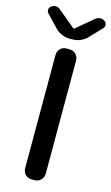

<svg xmlns="http://www.w3.org/2000/svg" viewBox="-147 -994 605 1044"><g transform="rotate(15 155.5 -472.0)"><path d="M148 0Q125 0 111 -14.5Q97 -29 97 -52V-685Q97 -708 111 -722.5Q125 -737 149 -737H161Q184 -737 198.5 -722.5Q213 -708 213 -685V-52Q213 -29 198.5 -14.5Q184 0 161 0ZM144 -793Q122 -793 99 -804Q76 -815 62 -832L1 -896Q-7 -906 -5.5 -917.5Q-4 -929 7 -936Q32 -952 55 -934L153 -852H158L256 -934Q267 -942 280.5 -943Q294 -944 305 -936Q316 -929 317.5 -917.5Q319 -906 311 -896L250 -832Q235 -814 212 -803.5Q189 -793 166 -793Z"/></g></svg>

Font: Chiron GoRound TC M
Style: Regular
Weight: 500
Designer: Ryoko NISHIZUKA 西塚涼子 (kana, bopomofo & ideographs); Paul D. Hunt (Latin, Greek & Cyrillic); Sandoll Communications 산돌커뮤니
Foundry: Adobe
Version: Version 1.000;hotconv 1.1.1;makeotfexe 2.6.0